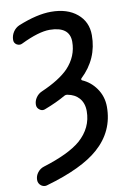

<svg xmlns="http://www.w3.org/2000/svg" viewBox="-103 -825 729 1091"><g transform="rotate(-10 261.0 -279.5)"><path d="M270.5 -763.7Q364.3 -763.7 420.4 -716.8Q476.6 -669.9 476.6 -592.8Q476.6 -456.1 375 -360.4Q373 -357.4 373.5 -354.5Q374 -351.6 377 -349.6Q424.8 -329.1 456.1 -285.2Q490.2 -237.3 490.2 -176.8Q490.2 -36.1 382.8 58.6Q287.1 143.6 79.1 203.1Q73.2 205.1 67.4 205.1Q54.7 205.1 43.9 197.3Q27.3 184.6 27.3 164.1Q27.3 140.6 42 121.6Q56.6 102.5 79.1 95.7Q227.5 49.8 294.9 -7.8Q373 -76.2 373 -172.9Q373 -219.7 346.7 -249Q323.2 -275.4 281.2 -283.2Q271.5 -285.2 262.7 -280.3Q211.9 -251 142.6 -224.6Q135.7 -221.7 129.9 -221.7Q119.1 -221.7 110.4 -228.5Q94.7 -239.3 94.7 -257.8Q94.7 -280.3 107.9 -299.3Q121.1 -318.4 141.6 -327.1Q247.1 -373 298.8 -425.8Q360.4 -491.2 360.4 -575.2Q360.4 -663.1 245.1 -664.1Q181.6 -664.1 79.1 -614.3Q71.3 -610.4 64.5 -610.4Q55.7 -610.4 46.9 -615.2Q31.2 -625 31.2 -642.6Q31.2 -668 44.9 -689Q58.6 -710 81.1 -719.7Q189.5 -763.7 270.5 -763.7Z"/></g></svg>

Font: Gen Jyuu GothicX Medium
Style: Regular
Weight: 500
Designer: Ryoko NISHIZUKA (kana &amp; ideographs); Paul D. Hunt (Latin, Greek &amp; Cyrillic); Wenlong ZHANG (bopomofo); Sandoll C
Version: Version 1.058.20140828